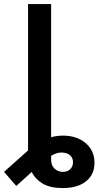

<svg xmlns="http://www.w3.org/2000/svg" viewBox="-80 -748 498 972"><path d="M236.8 204.1Q174.3 204.1 136 181.4Q97.7 158.7 79.8 120.8Q62 83 62 37.1V-111.3H178.7V59.1Q178.7 89.8 196.5 106Q214.4 122.1 238.8 122.1Q261.2 122.1 275.4 108.4Q289.6 94.7 289.6 73.7Q289.6 53.7 277.1 40.5Q264.6 27.3 241.7 24.9Q225.6 22.9 210 27.1Q194.3 31.2 178.2 41Q162.1 50.8 142.6 66.4L2.4 193.4L-59.6 122.1L67.9 8.3Q102.5 -23.4 147.5 -42.5Q192.4 -61.5 237.8 -61.5Q309.6 -61.5 354 -23.2Q398.4 15.1 398.4 76.2Q398.4 135.3 355.7 169.7Q313 204.1 236.8 204.1ZM178.7 -727.5V0H62V-727.5Z"/></svg>

Font: Inter Cardless Tabular Medium
Style: Regular
Weight: 500
Designer: Rasmus Andersson
Foundry: rsms
Version: Version 4.000;git-4fc901f